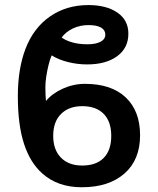

<svg xmlns="http://www.w3.org/2000/svg" viewBox="-20 -748 639 777"><path d="M546.9 -200.7Q546.9 -101.1 483.6 -45.7Q420.4 9.8 311 9.8Q213.4 9.8 151.4 -45.9Q102.5 -88.9 77.4 -165.3Q52.2 -241.7 52.2 -358.9Q52.2 -469.7 83.5 -551.3Q116.2 -635.7 182.6 -681.6Q249 -727.5 337.9 -727.5Q410.6 -727.5 455.1 -697Q499.5 -666.5 499.5 -611.8Q499.5 -553.7 454.1 -520.5Q408.7 -487.3 332.5 -487.3Q292.5 -487.3 254.4 -497.1Q216.3 -506.8 189 -523.9Q181.6 -506.3 176 -483.2Q170.4 -460 167 -436.8Q163.6 -413.6 163.6 -395Q163.6 -377.9 164.3 -363.8Q165 -349.6 166 -339.4Q190.9 -369.6 234.1 -389.2Q277.3 -408.7 323.7 -408.7Q430.7 -408.7 488.8 -353.8Q546.9 -298.8 546.9 -200.7ZM406.2 -607.9Q406.2 -626.5 388.7 -636.5Q371.1 -646.5 337.9 -646.5Q304.7 -646.5 275.6 -633.1Q246.6 -619.6 229.5 -596.2Q246.1 -584 272.7 -576.4Q299.3 -568.8 334 -568.8Q367.7 -568.8 387 -579.1Q406.2 -589.4 406.2 -607.9ZM430.2 -198.2Q430.2 -255.9 399.7 -287.1Q369.1 -318.4 313 -318.4Q258.8 -318.4 227.1 -286.9Q195.3 -255.4 195.3 -198.2Q195.3 -142.1 226.6 -110.1Q257.8 -78.1 312.5 -78.1Q369.6 -78.1 399.9 -109.1Q430.2 -140.1 430.2 -198.2Z"/></svg>

Font: Arimo SemiBold
Style: Regular
Weight: 600
Designer: Steve Matteson
Foundry: Monotype Imaging Inc.
Version: Version 1.33